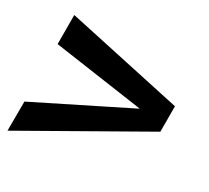

<svg xmlns="http://www.w3.org/2000/svg" viewBox="-92 -605 788 724"><g transform="rotate(20 302.0 -243.0)"><path d="M3 5 546 -188.5 565 -297.5 90.5 -491 69 -366.5 443.5 -243.5 25.5 -120Z"/></g></svg>

Font: Anybody ExtraExpanded Medium
Style: Italic
Weight: 500
Width: 8
Italic angle: -10°
Version: Version 1.113;gftools[0.9.25]